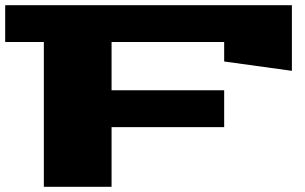

<svg xmlns="http://www.w3.org/2000/svg" viewBox="-20 -720 1175 740"><path d="M0 -558V-700H1105V-447L844 -483V-558H410V-372H844V-230H410V0H149V-558Z"/></svg>

Font: Stalinist One
Style: Regular
Weight: 400
Designer: Jovanny Lemonad
Foundry: Alexey Maslov, Jovanny Lemonad
Version: Version 3.004